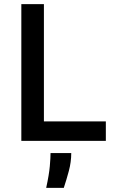

<svg xmlns="http://www.w3.org/2000/svg" viewBox="-20 -680 549 927"><path d="M83 0V-660H192V-94H491V0ZM203 227Q217 163 220.5 122.5Q224 82 224 59H324Q324 102 312.5 145Q301 188 288 227Z"/></svg>

Font: Bricolage Grotesque 12pt Medium
Style: Regular
Weight: 500
Designer: Mathieu Triay
Foundry: Atelier Triay
Version: Version 1.001; ttfautohint (v1.8.4.7-5d5b);gftools[0.9.33.de